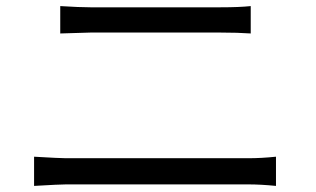

<svg xmlns="http://www.w3.org/2000/svg" viewBox="-20 -671 1040 631"><path d="M92 -156Q177 -151 197 -151H796Q839 -151 887 -156V-60Q837 -65 796 -65H197Q177 -65 92 -60ZM178 -651Q242 -647 277 -647H705Q767 -647 804 -651V-561Q762 -564 705 -564H277L178 -561Z"/></svg>

Font: 思源黑体R
Style: Regular
Weight: 400
Designer: Ryoko NISHIZUKA  (kana & ideographs); Paul D. Hunt (Latin, Greek & Cyrillic); Wenlong ZHANG  (bopomofo); Sandoll Communi
Foundry: Adobe Systems Incorporated
Version: Version 1.00 June 24, 2014, initial release